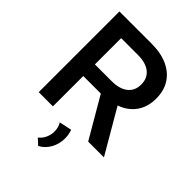

<svg xmlns="http://www.w3.org/2000/svg" viewBox="-274 -858 1232 1232"><g transform="rotate(45 341.5 -242.5)"><path d="M656.7 0H513.7L353 -275.4H193.8V0H64.9V-732.4H355.5Q440.9 -732.4 501.5 -705.1Q562 -677.7 594.7 -626.7Q627.4 -575.7 627.4 -503.9Q627.4 -427.7 589.8 -374.8Q552.2 -321.8 483.4 -297.4ZM193.8 -380.9H346.2Q417 -380.9 456.3 -412.1Q495.6 -443.4 495.6 -500Q495.6 -556.6 456.5 -587.9Q417.5 -619.1 346.2 -619.1H193.8ZM306.6 246.6 266.6 210Q290 191.9 302.7 164.3Q315.4 136.7 315.4 106.9Q315.4 69.8 297.4 41.5L382.8 23.4Q394.5 55.7 394.5 90.8Q394.5 141.1 370.8 183.3Q347.2 225.6 306.6 246.6Z"/></g></svg>

Font: Kumbh Sans SemiBold
Style: Regular
Weight: 600
Version: Version 1.005